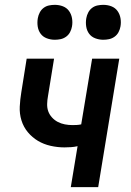

<svg xmlns="http://www.w3.org/2000/svg" viewBox="-20 -772 540 792"><path d="M272 0 300 -169Q287 -166 273.5 -165Q260 -164 246 -164Q217 -164 188.5 -170.5Q160 -177 136.5 -191Q113 -205 95 -226.5Q77 -248 68.5 -275.5Q60 -303 61.5 -332.5Q63 -362 68 -392L90 -530H203L178 -376Q175 -360 174.5 -343.5Q174 -327 179 -313Q184 -299 194.5 -287.5Q205 -276 218.5 -269Q232 -262 247.5 -259Q263 -256 279 -256Q288 -256 297 -256.5Q306 -257 315 -259L360 -530H472L385 0ZM406 -608Q389 -608 373 -614Q357 -620 347.5 -633Q338 -646 335.5 -663Q333 -680 336 -697Q338 -709 344 -720.5Q350 -732 360 -739.5Q370 -747 382 -749.5Q394 -752 406 -752Q424 -752 439.5 -746Q455 -740 464.5 -727Q474 -714 477 -697Q480 -680 477 -663Q475 -651 469 -639.5Q463 -628 452.5 -620.5Q442 -613 430 -610.5Q418 -608 406 -608ZM206 -608Q189 -608 173 -614Q157 -620 147.5 -633Q138 -646 135.5 -663Q133 -680 136 -697Q138 -709 144 -720.5Q150 -732 160 -739.5Q170 -747 182 -749.5Q194 -752 206 -752Q224 -752 239.5 -746Q255 -740 264.5 -727Q274 -714 277 -697Q280 -680 277 -663Q275 -651 269 -639.5Q263 -628 252.5 -620.5Q242 -613 230 -610.5Q218 -608 206 -608Z"/></svg>

Font: Iosevka Curly Oblique
Style: Bold
Weight: 700
Italic angle: -9°
Monospace: yes
Designer: Belleve Invis
Foundry: Belleve Invis
Version: Version 11.1.0; ttfautohint (v1.8.3)